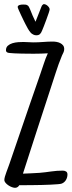

<svg xmlns="http://www.w3.org/2000/svg" viewBox="-20 -897 346 927"><path d="M305.7 -54.7Q305.7 -40.5 298.6 -28.3Q291.5 -16.1 278.3 -10.7Q273.9 -8.8 259.3 -7.6Q244.6 -6.3 224.1 -5.4Q203.6 -4.4 180.2 -3.9Q156.7 -3.4 135.3 -3.2Q113.8 -2.9 97.2 -2.9Q80.6 -2.9 73.2 -2.9Q70.3 2.4 64.9 6.1Q59.6 9.8 52.7 9.8Q46.4 9.8 37.6 6.6Q28.8 3.4 20.8 -2Q12.7 -7.3 6.8 -14.2Q1 -21 1 -28.3Q1 -34.7 3.9 -44.9Q6.8 -55.2 11 -66.2Q15.1 -77.1 19 -87.9Q22.9 -98.6 25.4 -105.5L123 -390.6L174.8 -540Q183.6 -564.9 191.7 -590.1Q199.7 -615.2 210.9 -639.6Q195.3 -638.7 179.7 -638.2Q164.1 -637.7 148.4 -637.7Q144 -637.7 133.1 -637.7Q122.1 -637.7 108.2 -637.9Q94.2 -638.2 78.9 -638.4Q63.5 -638.7 50 -639.4Q36.6 -640.1 27.1 -641.1Q17.6 -642.1 15.6 -643.6Q8.8 -647 8.8 -654.3Q8.8 -668.5 18.1 -676.5Q27.3 -684.6 40.5 -688.5Q53.7 -692.4 68.1 -693.4Q82.5 -694.3 92.8 -694.3Q104.5 -694.3 116.2 -693.4Q127.9 -692.4 139.6 -692.4Q164.1 -692.4 188 -694.3Q211.9 -696.3 235.4 -696.3Q243.7 -696.3 253.4 -694.6Q263.2 -692.9 271.2 -688.7Q279.3 -684.6 284.7 -677.7Q290 -670.9 290 -660.2Q290 -651.4 286.6 -644.3Q283.2 -637.2 279.3 -628.9Q262.2 -587.4 249 -545.7Q235.8 -503.9 221.7 -461.9Q188 -360.8 156 -260.5Q124 -160.2 90.8 -58.6Q110.8 -59.6 130.9 -60.3Q150.9 -61 170.9 -62.5Q198.7 -64.9 226.6 -69.1Q254.4 -73.2 283.2 -73.2Q292 -73.2 298.8 -69.1Q305.7 -64.9 305.7 -54.7ZM65.4 -863.3Q65.4 -867.2 68.4 -869.6Q71.3 -872.1 75.7 -873.3Q80.1 -874.5 84.5 -874.8Q88.9 -875 91.8 -875Q96.2 -875 101.6 -874.8Q106.9 -874.5 111.3 -872.1Q117.2 -869.1 119.6 -863.8Q122.1 -858.4 125 -852.5Q130.9 -836.9 137.5 -821.8Q144 -806.6 151.4 -792Q158.2 -809.1 165 -826.4Q171.9 -843.8 178.7 -861.3Q180.2 -865.7 181.9 -868.9Q183.6 -872.1 187.5 -875Q188.5 -877 192.4 -877Q196.8 -877 201.7 -874.5Q206.5 -872.1 210.4 -868.4Q214.4 -864.7 217 -860.4Q219.7 -856 219.7 -851.6Q219.7 -847.7 214.8 -833.3Q210 -818.8 203.6 -801.8Q197.3 -784.7 191.2 -769Q185.1 -753.4 182.6 -748Q178.7 -737.8 172.6 -732.2Q166.5 -726.6 155.3 -726.6Q147.9 -726.6 141.6 -729.7Q135.3 -732.9 129.9 -737.3Q121.1 -747.1 114.7 -758.5Q108.4 -770 102.5 -781.2Q100.1 -785.6 94.2 -797.9Q88.4 -810.1 81.8 -823.7Q75.2 -837.4 70.3 -848.9Q65.4 -860.4 65.4 -863.3Z"/></svg>

Font: Just Another Hand
Style: Regular
Weight: 400
Designer: Astigmatic (AOETI)
Foundry: Astigmatic (AOETI)
Version: Version 1.001